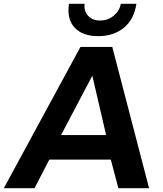

<svg xmlns="http://www.w3.org/2000/svg" viewBox="-72 -999 866 1019"><path d="M448.2 -807.1Q367.2 -807.1 324.7 -851.6Q282.2 -896 293.9 -979H377Q372.1 -942.9 394.5 -916.5Q417 -890.1 459 -890.1Q502 -890.1 533 -917Q564 -943.8 568.8 -979H651.9Q639.6 -896 585.4 -851.6Q531.2 -807.1 448.2 -807.1ZM516.1 -151.9H189.9L110.8 0H-51.8L355 -750H523.9L719.2 0H556.2ZM491.2 -282.2 418 -597.2 252 -282.2Z"/></svg>

Font: Oakes Grotesk
Style: Bold Italic
Weight: 700
Designer: Samuel Oakes
Foundry: Samuel Oakes
Version: Version 1.0 | wf-rip DC20170320